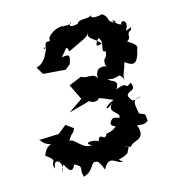

<svg xmlns="http://www.w3.org/2000/svg" viewBox="-114 -820 852 956"><g transform="rotate(-15 312.0 -342.0)"><path d="M418 -201C410 -199 374 -170 418 -158C387 -127 358 -141 361 -126C346 -108 338 -131 330 -127C321 -130 309 -87 320 -104C299 -126 230 -118 279 -98C233 -86 200 -157 176 -146C201 -192 201 -168 215 -202L178 -229L134 -194L31 -190C33 -205 34 -167 83 -155C77 -148 60 -155 41 -107C107 -61 49 -74 73 -32C72 -97 134 -51 100 -4C119 -68 161 -62 109 -60C129 -16 148 22 169 -28C218 -3 185 -3 200 44C260 28 248 -26 283 -10C276 -16 292 -16 311 37C347 -34 374 24 407 23C377 -7 390 17 439 -12C463 -59 453 -35 433 -51C490 -30 440 -40 500 -62C512 -66 544 -79 522 -134C540 -134 553 -125 579 -143C574 -190 580 -171 546 -190C537 -248 528 -263 581 -270C525 -253 534 -254 515 -287C521 -319 567 -295 547 -348C500 -315 545 -365 469 -334C499 -381 454 -374 440 -394C504 -378 494 -423 522 -369C513 -389 532 -411 542 -455C573 -434 602 -413 620 -499C634 -515 612 -533 582 -551C614 -569 580 -586 618 -603C610 -611 643 -624 589 -603C622 -651 580 -666 576 -643C582 -639 593 -638 567 -643C520 -673 542 -682 554 -656C503 -670 535 -689 495 -715C511 -716 421 -695 445 -728C433 -704 378 -726 367 -699C367 -699 323 -688 328 -706C343 -739 348 -685 274 -715C316 -700 293 -697 294 -706C275 -713 230 -696 212 -667C216 -632 189 -677 183 -626C158 -635 181 -602 190 -642C190 -636 165 -574 153 -567C160 -579 146 -548 113 -542L136 -503L250 -494L277 -515C293 -564 287 -564 247 -559C278 -587 284 -621 291 -577C373 -618 395 -620 406 -646C390 -613 419 -616 458 -574C451 -571 408 -552 447 -604C480 -580 433 -530 467 -531C460 -482 447 -515 446 -468C464 -433 460 -478 402 -453C445 -454 386 -469 396 -408C381 -448 335 -421 316 -441L249 -414L288 -334L214 -283L323 -313C349 -289 384 -314 368 -317C402 -303 362 -322 442 -287C378 -262 391 -231 439 -283C382 -229 462 -226 448 -194Z"/></g></svg>

Font: Asimov Aggro
Style: It
Weight: 500
Designer: Google
Version: Version 2.000980; 2014